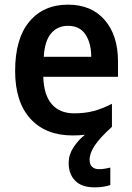

<svg xmlns="http://www.w3.org/2000/svg" viewBox="-20 -572 569 825"><path d="M365 114Q365 135 376 145Q387 155 405 155Q419 155 432.5 152.5Q446 150 454 148V223Q440 228 423 230.5Q406 233 386 233Q331 233 303 204.5Q275 176 275 128Q275 93 295.5 61.5Q316 30 345 7Q321 10 292 10Q176 10 110.5 -62Q45 -134 45 -267Q45 -406 106 -479Q167 -552 272 -552Q373 -552 430 -486Q487 -420 487 -308V-242H166Q168 -165 202 -125Q236 -85 299 -85Q345 -85 382.5 -95Q420 -105 461 -126V-27Q408 21 386.5 54Q365 87 365 114ZM272 -461Q227 -461 199.5 -428.5Q172 -396 168 -328H372Q372 -386 347.5 -423.5Q323 -461 272 -461Z"/></svg>

Font: Noto Sans Tamil SemiCondensed SemiBold
Style: Regular
Weight: 600
Width: 4
Designer: Jelle Bosma - Monotype Design Team
Foundry: Monotype Imaging Inc.
Version: Version 2.004; ttfautohint (v1.8.4.7-5d5b)